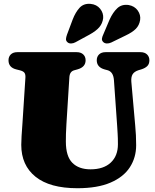

<svg xmlns="http://www.w3.org/2000/svg" viewBox="-20 -976 822 1016"><path d="M600 -309.5 583 -551Q580 -596 549 -604.5L534 -608.5Q492 -620 492 -657Q492 -676 504.2 -688Q516.5 -700 539 -700H723Q745.5 -700 758 -688Q770.5 -676 770.5 -657Q770.5 -637.5 759.5 -626.5Q748.5 -615.5 728 -609L713 -604.5Q690 -597 681.5 -582.5Q673 -568 675 -543L695.5 -311.5Q700.5 -261 700.5 -207.5Q700.5 -142.5 667.2 -91Q634 -39.5 565 -9.8Q496 20 389.5 20Q243.5 20 168 -40.8Q92.5 -101.5 92.5 -209.5Q92.5 -226 94.2 -256.5Q96 -287 99 -326L114.5 -565.5Q115.5 -582.5 109.2 -591Q103 -599.5 85 -604L67 -608.5Q25 -618.5 25 -657Q25 -676 37.2 -688Q49.5 -700 72 -700H385.5Q408 -700 420.5 -688Q433 -676 433 -657Q433 -621 390.5 -609L372.5 -604Q348.5 -597.5 347 -566L331.5 -319.5Q329.5 -291 329 -267.2Q328.5 -243.5 328.5 -227Q328.5 -149 362.8 -114.5Q397 -80 459 -80Q528 -80 566 -115.5Q604 -151 604 -212.5Q604 -247 602.5 -268.5Q601 -290 600 -309.5ZM364.5 -872.5Q379.5 -911.5 401.2 -935Q423 -958.5 459 -955.5Q491.5 -952.5 509.8 -929.8Q528 -907 526 -880Q522.5 -852 505.5 -832Q488.5 -812 454 -793L379.5 -752.5Q369 -746.5 356.8 -746Q344.5 -745.5 337 -752.5Q328.5 -760 329.2 -770Q330 -780 334.5 -792.5ZM560 -872.5Q577.5 -911 601 -932.8Q624.5 -954.5 660.5 -949.5Q692 -944 708.8 -920.5Q725.5 -897 721.5 -870Q717 -842 698.8 -823.5Q680.5 -805 644.5 -788L568.5 -751Q557 -745.5 545 -746Q533 -746.5 526 -754Q518 -762 519.5 -772Q521 -782 526.5 -793.5Z"/></svg>

Font: Fraunces 9pt Soft Black
Style: Regular
Weight: 900
Version: Version 1.000;[b76b70a41]